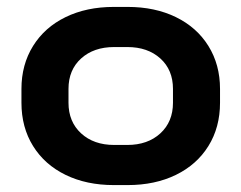

<svg xmlns="http://www.w3.org/2000/svg" viewBox="-20 -527 698 555"><path d="M42 -230V-270Q42 -340 75.5 -394Q109 -448 169.5 -477.5Q230 -507 309 -507H349Q428 -507 488.5 -477.5Q549 -448 582.5 -394Q616 -340 616 -270V-230Q616 -159 582.5 -105Q549 -51 488.5 -21.5Q428 8 349 8H309Q230 8 169.5 -21.5Q109 -51 75.5 -105Q42 -159 42 -230ZM348 -108Q407 -108 443.5 -141.5Q480 -175 480 -230V-270Q480 -325 443.5 -358Q407 -391 348 -391H310Q251 -391 214.5 -358Q178 -325 178 -270V-230Q178 -175 214.5 -141.5Q251 -108 310 -108Z"/></svg>

Font: Stavian Bold
Style: Bold
Weight: 700
Version: Version 1.000; ttfautohint (v1.6)